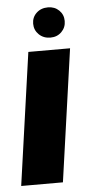

<svg xmlns="http://www.w3.org/2000/svg" viewBox="-60 -684 325 715"><g transform="rotate(-5 103.0 -327.0)"><path d="M-10 0 60 -495H216L146 0ZM147 -541Q121 -541 104 -557.5Q87 -574 87 -598Q87 -622 104 -638Q121 -654 147 -654Q172 -654 188.5 -638Q205 -622 205 -598Q205 -574 188.5 -557.5Q172 -541 147 -541Z"/></g></svg>

Font: Alumni Sans Thin Black
Style: Italic
Weight: 900
Italic angle: -8°
Version: Version 1.016